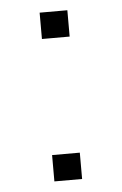

<svg xmlns="http://www.w3.org/2000/svg" viewBox="-42 -519 351 552"><g transform="rotate(-5 133.0 -243.5)"><path d="M93 -411V-487H173V-411ZM93 0V-76H173V0Z"/></g></svg>

Font: Nunito Sans 10pt Expanded ExtraLight
Style: Regular
Weight: 250
Width: 7
Designer: Vernon Adams
Foundry: Vernon Adams
Version: Version 3.101;gftools[0.9.27]